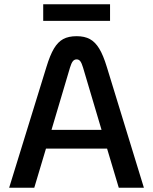

<svg xmlns="http://www.w3.org/2000/svg" viewBox="-20 -882 720 902"><path d="M483 -184H196L141 0H23L198 -567Q215 -623 233.5 -654Q252 -685 277 -698.5Q302 -712 340 -712Q377 -712 402 -698.5Q427 -685 446 -654Q465 -623 482 -567L656 0H538ZM457 -272 370 -565Q364 -585 357.5 -594Q351 -603 340 -603Q329 -603 322 -594Q315 -585 309 -565L222 -272ZM183 -862H497V-784H183Z"/></svg>

Font: KoHo SemiBold
Style: Regular
Weight: 600
Designer: Cadson Demak & Katatrad Team
Foundry: Cadson Demak Co.,Ltd.
Version: Version 1.000; ttfautohint (v1.6)